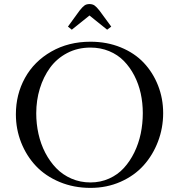

<svg xmlns="http://www.w3.org/2000/svg" viewBox="-20 -916 878 944"><path d="M58.1 -354Q58.1 -452.1 103 -533.2Q147.9 -614.3 232.4 -662.6Q316.9 -710.9 424.8 -710.9Q505.9 -710.9 573.7 -683.1Q641.6 -655.3 686.8 -607.4Q731.9 -559.6 757.1 -495.6Q782.2 -431.6 782.2 -359.9Q782.2 -286.6 756.8 -220Q731.4 -153.3 686 -102.8Q640.6 -52.2 572.8 -22.2Q504.9 7.8 424.8 7.8Q342.8 7.8 273.2 -21.2Q203.6 -50.3 157 -99.6Q110.4 -148.9 84.2 -214.8Q58.1 -280.8 58.1 -354ZM158.2 -358.9Q158.2 -307.1 169.2 -257.6Q180.2 -208 202.6 -164.8Q225.1 -121.6 256.6 -89.1Q288.1 -56.6 331.3 -37.8Q374.5 -19 424.8 -19Q474.1 -19 516.6 -38.1Q559.1 -57.1 589.1 -90.1Q619.1 -123 640.4 -166.5Q661.6 -210 671.9 -259Q682.1 -308.1 682.1 -359.9Q682.1 -409.7 671.9 -456.5Q661.6 -503.4 640.4 -544.4Q619.1 -585.4 589.1 -616.2Q559.1 -647 516.6 -664.6Q474.1 -682.1 424.8 -682.1Q361.8 -682.1 310.5 -655.3Q259.3 -628.4 226.3 -583.3Q193.4 -538.1 175.8 -480.5Q158.2 -422.9 158.2 -358.9ZM314 -785.2 371.1 -863.8Q386.2 -882.8 395.8 -889.4Q405.3 -896 419.9 -896Q434.6 -896 444.6 -889.2Q454.6 -882.3 469.2 -863.8L526.9 -785.2L506.8 -770L419.9 -839.8L333 -770Z"/></svg>

Font: Dehuti
Style: Bold
Weight: 700
Version: Version 1.2